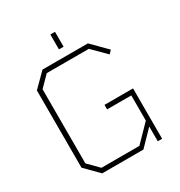

<svg xmlns="http://www.w3.org/2000/svg" viewBox="-206 -1041 1107 1182"><g transform="rotate(-30 348.0 -450.0)"><path d="M326 -794V-900H359V-794ZM175 0 82 -94V-643L176 -737H499L602 -633L581 -611L487 -705H188L116 -632V-105L188 -32H458L570 -147V-326H398V-358H601V0H570V-105L468 0Z"/></g></svg>

Font: Tomorrow ExtraLight
Style: Regular
Weight: 275
Designer: Tony de Marco, Monica Rizzolli
Foundry: Just in Type
Version: Version 2.002